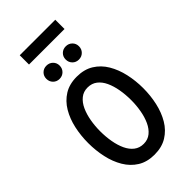

<svg xmlns="http://www.w3.org/2000/svg" viewBox="-323 -1163 1261 1261"><g transform="rotate(-45 308.0 -532.0)"><path d="M308 12Q239.5 12 191 -18.2Q142.5 -48.5 112 -100Q81.5 -151.5 67.2 -216.2Q53 -281 53 -350Q53 -419 67.2 -483.8Q81.5 -548.5 112 -600Q142.5 -651.5 191 -681.8Q239.5 -712 308 -712Q376.5 -712 425.2 -681.8Q474 -651.5 504.5 -600Q535 -548.5 549.5 -483.8Q564 -419 564 -350Q564 -281 549.5 -216.2Q535 -151.5 504.5 -100Q474 -48.5 425.2 -18.2Q376.5 12 308 12ZM308 -88.5Q346.5 -88.5 374 -111Q401.5 -133.5 418.8 -171Q436 -208.5 444.2 -255.2Q452.5 -302 452.5 -350Q452.5 -402 444.2 -448.8Q436 -495.5 419 -532.2Q402 -569 374.5 -590.2Q347 -611.5 308 -611.5Q269.5 -611.5 242 -589.2Q214.5 -567 197.2 -529.5Q180 -492 171.8 -445.2Q163.5 -398.5 163.5 -350Q163.5 -298.5 171.8 -251.8Q180 -205 197.2 -168Q214.5 -131 242 -109.8Q269.5 -88.5 308 -88.5ZM218.5 -781Q192 -781 174.5 -798.8Q157 -816.5 157 -843Q157 -869 174.5 -886.5Q192 -904 218.5 -904Q245 -904 262.8 -886.5Q280.5 -869 280.5 -843Q280.5 -816.5 262.8 -798.8Q245 -781 218.5 -781ZM398 -781Q371.5 -781 354 -798.8Q336.5 -816.5 336.5 -843Q336.5 -869 354 -886.5Q371.5 -904 398 -904Q424.5 -904 442.2 -886.5Q460 -869 460 -843Q460 -816.5 442.2 -798.8Q424.5 -781 398 -781ZM143 -990V-1076H473V-990Z"/></g></svg>

Font: Overpass Mono Light SemiBold
Style: Regular
Weight: 600
Monospace: yes
Version: Version 4.000